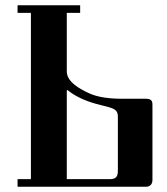

<svg xmlns="http://www.w3.org/2000/svg" viewBox="-20 -713 636 733"><path d="M47 0H537C553 0 562 -10 562 -26V-311C562 -322 562 -336 538 -336H446C401 -336 354 -341 320 -357C283 -374 235 -401 235 -440V-664H286V-693H47V-664H98V-29H47ZM235 -29V-368L238 -369C272 -341 318 -323 364 -312C378 -309 405 -302 414 -297C430 -288 430 -276 430 -263V-63C430 -42 426 -29 399 -29Z"/></svg>

Font: Monomakh Unicode
Style: Regular
Weight: 400
Version: Version 1.2